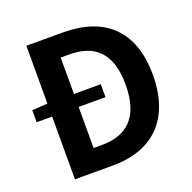

<svg xmlns="http://www.w3.org/2000/svg" viewBox="-130 -871 1002 1001"><g transform="rotate(-20 371.0 -370.5)"><path d="M119 0H330C548 0 687 -124 687 -374C687 -623 548 -741 322 -741H119V-420L33 -415V-348H119ZM266 -120V-348H415V-420H266V-622H312C451 -622 536 -554 536 -374C536 -194 451 -120 312 -120Z"/></g></svg>

Font: Noto Sans JP
Style: Bold
Weight: 700
Designer: Ryoko NISHIZUKA 西塚涼子 (kana, bopomofo & ideographs); Paul D. Hunt (Latin, Greek & Cyrillic); Sandoll Communications 산돌커뮤니
Foundry: Adobe
Version: Version 2.004;hotconv 1.0.118;makeotfexe 2.5.65603